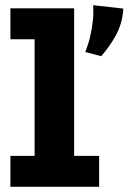

<svg xmlns="http://www.w3.org/2000/svg" viewBox="-20 -718 494 738"><path d="M113 -40V-686H265V-40ZM20 0V-119H361V0ZM20 -567V-686H255V-567ZM338 -698 454 -685Q451 -630 426.5 -584.5Q402 -539 369 -502L308 -518Q320 -549 327 -579.5Q334 -610 337 -640Q340 -670 338 -698Z"/></svg>

Font: BioRhyme ExtraBold ExtraBold
Style: Regular
Weight: 800
Version: Version 1.600;gftools[0.9.33]